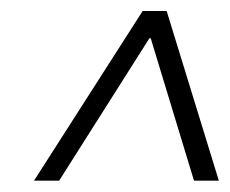

<svg xmlns="http://www.w3.org/2000/svg" viewBox="-20 -724 415 347"><path d="M41.5 -397.5 237.8 -704.1H281.2L375.5 -397.5H330.6L252.4 -654.8H250L86.9 -397.5Z"/></svg>

Font: Inter Display ExtraLight
Style: Italic
Weight: 200
Italic angle: -9.39999°
Designer: Rasmus Andersson
Foundry: rsms
Version: Version 4.000;git-a52131595